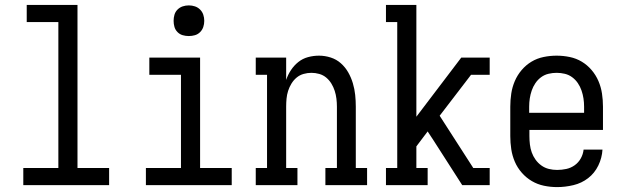

<svg xmlns="http://www.w3.org/2000/svg" viewBox="-20 -755 2540 783"><path d="M75 0V-70H218V-665H89V-735H296V-70H425V0Z M575 0V-70H718V-450H589V-520H796V-70H925V0ZM750 -608Q737 -608 725 -611.5Q713 -615 704 -624Q695 -633 691.5 -645Q688 -657 688 -670Q688 -683 691.5 -695Q695 -707 704 -716Q713 -725 725 -729Q737 -733 750 -733Q763 -733 775 -729Q787 -725 796 -716Q805 -707 809 -695Q813 -683 813 -670Q813 -657 809 -645Q805 -633 796 -624Q787 -615 775 -611.5Q763 -608 750 -608Z M1023 0V-70H1069V-450H1023V-520H1147V-429Q1154 -450 1166.5 -469Q1179 -488 1196.5 -502Q1214 -516 1236 -522Q1258 -528 1281 -528Q1305 -528 1328.5 -520.5Q1352 -513 1370 -497Q1388 -481 1400 -460Q1412 -439 1419 -415.5Q1426 -392 1428.5 -368Q1431 -344 1431 -320V-70H1477V0H1307V-70H1354V-320Q1354 -336 1352 -352.5Q1350 -369 1345 -384.5Q1340 -400 1331.5 -414Q1323 -428 1310.5 -438.5Q1298 -449 1282 -453.5Q1266 -458 1250 -458Q1234 -458 1218 -453.5Q1202 -449 1189.5 -438.5Q1177 -428 1168.5 -414Q1160 -400 1155 -384.5Q1150 -369 1148.5 -352.5Q1147 -336 1147 -320V-70H1193V0Z M1554 0V-70H1600V-665H1554V-735H1678V-279L1861 -520H1977V-450H1901L1773 -283L1910 -70H1977V0H1865L1747 -184L1724 -219L1678 -158V-70H1724V0Z M2252 8Q2225 8 2198.5 2.5Q2172 -3 2149 -16.5Q2126 -30 2108 -50.5Q2090 -71 2079.5 -95.5Q2069 -120 2065 -146.5Q2061 -173 2061 -200V-320Q2061 -347 2065 -373.5Q2069 -400 2079.5 -424.5Q2090 -449 2107.5 -469.5Q2125 -490 2147.5 -503.5Q2170 -517 2196.5 -522.5Q2223 -528 2250 -528Q2277 -528 2303.5 -522.5Q2330 -517 2352.5 -503.5Q2375 -490 2392.5 -469.5Q2410 -449 2420.5 -424.5Q2431 -400 2435 -373.5Q2439 -347 2439 -320V-225H2139V-200Q2139 -183 2141 -166Q2143 -149 2148.5 -133.5Q2154 -118 2164 -104Q2174 -90 2188 -80Q2202 -70 2218.5 -66Q2235 -62 2252 -62Q2271 -62 2289.5 -66Q2308 -70 2323.5 -81Q2339 -92 2348.5 -109Q2358 -126 2360 -145H2437Q2435 -111 2420 -80Q2405 -49 2378.5 -28.5Q2352 -8 2318.5 0Q2285 8 2252 8ZM2362 -295V-320Q2362 -337 2359.5 -353.5Q2357 -370 2351.5 -386Q2346 -402 2336.5 -416Q2327 -430 2313.5 -440Q2300 -450 2283.5 -454Q2267 -458 2250 -458Q2233 -458 2216.5 -454Q2200 -450 2186.5 -440Q2173 -430 2163.5 -416Q2154 -402 2148.5 -386Q2143 -370 2140.5 -353.5Q2138 -337 2138 -320V-295Z"/></svg>

Font: Iosevka Slab
Style: Regular
Weight: 400
Monospace: yes
Designer: Belleve Invis
Foundry: Belleve Invis
Version: Version 11.2.4; ttfautohint (v1.8.3)